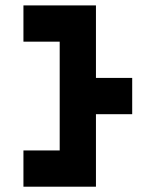

<svg xmlns="http://www.w3.org/2000/svg" viewBox="-20 -704 587 724"><path d="M205.1 -546.9H68.4V-683.6H341.8V-410.2H478.5V-273.4H341.8V0H68.4V-136.7H205.1Z"/></svg>

Font: DatCub
Style: Bold
Weight: 700
Designer: GGBot
Version: 1.00